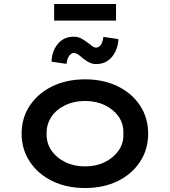

<svg xmlns="http://www.w3.org/2000/svg" viewBox="-20 -938 856 968"><path d="M409 10Q316 10 244 -25Q172 -60 130.5 -122.5Q89 -185 89 -264Q89 -344 130.5 -406Q172 -468 244 -503Q316 -538 409 -538Q502 -538 573.5 -503Q645 -468 686 -406Q727 -344 727 -264Q727 -185 686 -122.5Q645 -60 573.5 -25Q502 10 409 10ZM409 -99Q464 -99 508 -120.5Q552 -142 578 -179Q604 -216 602 -264Q604 -313 578 -350Q552 -387 508 -408Q464 -429 409 -429Q354 -429 309.5 -408Q265 -387 239.5 -349.5Q214 -312 215 -264Q214 -216 239.5 -179Q265 -142 309.5 -120.5Q354 -99 409 -99ZM466 -615Q447 -615 432 -622Q417 -629 399 -643Q381 -659 371 -665Q361 -671 353 -671Q340 -671 329.5 -657.5Q319 -644 315 -616L240 -627Q241 -679 271 -716Q301 -753 352 -753Q371 -753 385.5 -746Q400 -739 418 -726Q436 -712 445.5 -705Q455 -698 464 -698Q478 -698 488 -711.5Q498 -725 501 -752L577 -741Q576 -708 562 -678.5Q548 -649 523.5 -632Q499 -615 466 -615ZM253 -834V-918H565V-834Z"/></svg>

Font: Lexend Giga Medium
Style: Regular
Weight: 500
Designer: Bonnie Shaver-Troup, Thomas Jockin
Foundry: Lexend
Version: Version 1.007